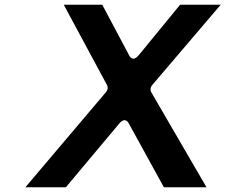

<svg xmlns="http://www.w3.org/2000/svg" viewBox="-20 -820 978 815"><path d="M856.6 -25 621.6 -429.3C617.2 -436.9 617.9 -449.4 625.7 -458.5L916.9 -800H744.6L569.2 -586C541.7 -552.4 527.7 -586 527.7 -586L414 -800H250.6L434.7 -458.1C439.1 -449.8 437.6 -438.1 430.4 -429.6L87.7 -25H259.5L486 -295.3C513.3 -327.8 527.1 -295.3 527.1 -295.3L675.7 -25Z"/></svg>

Font: Hussar Ekologiczny
Style: Regular
Weight: 400
Foundry: Cannot Into Space Fonts
Version: Version 0.97